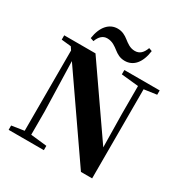

<svg xmlns="http://www.w3.org/2000/svg" viewBox="-215 -1138 1255 1308"><g transform="rotate(30 412.5 -483.5)"><path d="M207 -821 233 -812C248 -854 273 -876 306 -876C347 -876 374 -854 399 -835C421 -818 446 -802 484 -802C551 -802 598 -854 611 -952L586 -961C571 -919 548 -895 510 -895C471 -895 445 -917 420 -936C398 -953 372 -969 335 -969C270 -969 221 -917 207 -821ZM605 2H693V-699L792 -713V-747H514V-713L649 -699V-478L653 -219L287 -747H41V-713L117 -705L133 -681V-49L35 -34V0H312V-34L185 -48V-230L174 -621Z"/></g></svg>

Font: Noto Serif CJK SC Black
Style: Regular
Weight: 900
Designer: Ryoko NISHIZUKA 西塚涼子 (kana & ideographs); Frank Grießhammer (Latin, Greek & Cyrillic); Wenlong ZHANG 张文龙 (bopomofo); San
Foundry: Adobe
Version: Version 2.001;hotconv 1.1.0;makeotfexe 2.6.0